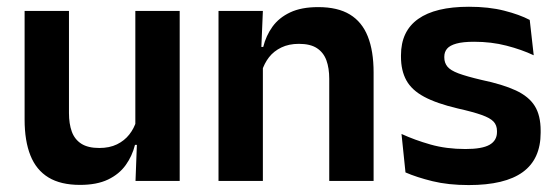

<svg xmlns="http://www.w3.org/2000/svg" viewBox="-20 -522 1606 554"><path d="M51 -490.5H179V-195.5Q179 -165 187.2 -142.2Q195.5 -119.5 214.8 -107.2Q234 -95 266.5 -95Q296 -95 317.5 -105.5Q339 -116 353 -133.8Q367 -151.5 373.5 -173.5L393.5 -104H369.5Q361.5 -72 342.8 -45.8Q324 -19.5 291.8 -4Q259.5 11.5 211 11.5Q155 11.5 119.8 -10Q84.5 -31.5 67.8 -73.5Q51 -115.5 51 -177ZM370.5 -490.5H498.5V0H371L375.5 -119L370.5 -129.5Z M1058 0H930V-294.5Q930 -325.5 921.8 -348Q913.5 -370.5 894.5 -383Q875.5 -395.5 842.5 -395.5Q813.5 -395.5 791.8 -385Q770 -374.5 756.2 -356.8Q742.5 -339 735.5 -316.5L715.5 -386.5H739.5Q747.5 -419 766.2 -445Q785 -471 817.2 -486.2Q849.5 -501.5 898 -501.5Q954.5 -501.5 989.5 -480.2Q1024.5 -459 1041.2 -417Q1058 -375 1058 -313ZM738.5 0H610.5V-490.5H738.5L733.5 -371L738.5 -360.5Z M1332.5 12Q1273.5 12 1227.8 0.8Q1182 -10.5 1150 -24.5L1138.5 -135.5Q1176.5 -118 1222.2 -105Q1268 -92 1323 -92Q1371 -92 1392.5 -104.2Q1414 -116.5 1414 -141V-144Q1414 -160.5 1404.2 -171Q1394.5 -181.5 1370 -190.2Q1345.5 -199 1301 -209Q1239.5 -223.5 1203.8 -242.8Q1168 -262 1152.5 -290.2Q1137 -318.5 1137 -358V-362.5Q1137 -432 1186.5 -467.2Q1236 -502.5 1333 -502.5Q1390.5 -502.5 1434.8 -491.2Q1479 -480 1508.5 -464.5L1520 -362.5Q1485 -379 1441.5 -390.2Q1398 -401.5 1348 -401.5Q1315.5 -401.5 1296.8 -396.2Q1278 -391 1270 -381.5Q1262 -372 1262 -358.5V-356Q1262 -341 1270.8 -330Q1279.5 -319 1303 -310.2Q1326.5 -301.5 1369 -291.5Q1431 -278.5 1468.5 -261Q1506 -243.5 1523 -216.2Q1540 -189 1540 -145V-139Q1540 -63 1488.5 -25.5Q1437 12 1332.5 12Z"/></svg>

Font: Anek Devanagari Medium SemiBold
Style: Regular
Weight: 600
Version: Version 1.003